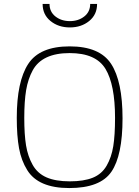

<svg xmlns="http://www.w3.org/2000/svg" viewBox="-20 -944 706 973"><path d="M563 -347Q563 -515 514.5 -595Q466 -675 333 -675Q194 -675 146 -588Q122 -544 112.5 -487.5Q103 -431 103 -346.5Q103 -262 112 -207Q121 -152 145.5 -108.5Q170 -65 216 -45Q262 -25 333.5 -25Q405 -25 450.5 -43.5Q496 -62 520.5 -104.5Q545 -147 554 -203Q563 -259 563 -347ZM118 -82Q88 -130 76.5 -192.5Q65 -255 65 -347Q65 -531 123 -620Q181 -709 333 -709Q485 -709 543 -620.5Q601 -532 601 -344Q601 -156 544.5 -73.5Q488 9 331 9Q174 9 118 -82ZM196 -924H231Q231 -884 261 -860.5Q291 -837 334 -837Q377 -837 407 -860.5Q437 -884 437 -924H472Q472 -870 432 -837.5Q392 -805 334 -805Q276 -805 236 -837.5Q196 -870 196 -924Z"/></svg>

Font: Titillium Web ExtraLight
Style: Regular
Weight: 275
Version: Version 1.002;PS 57.000;hotconv 1.0.70;makeotf.lib2.5.55311